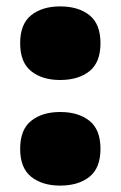

<svg xmlns="http://www.w3.org/2000/svg" viewBox="-20 -570 377 600"><path d="M168 10Q112 10 77.5 -17.5Q43 -45 43 -105Q43 -165 77.5 -192.5Q112 -220 168 -220Q225 -220 259.5 -192.5Q294 -165 294 -105Q294 -45 259.5 -17.5Q225 10 168 10ZM168 -320Q112 -320 77.5 -347.5Q43 -375 43 -435Q43 -495 77.5 -522.5Q112 -550 168 -550Q225 -550 259.5 -522.5Q294 -495 294 -435Q294 -375 259.5 -347.5Q225 -320 168 -320Z"/></svg>

Font: Encode Sans Wide
Style: Black
Weight: 900
Designer: Pablo Impallari, Andres Torresi
Foundry: Pablo Impallari, Andres Torresi
Version: Version 1.000; ttfautohint (v1.00) -l 8 -r 50 -G 200 -x 14 -